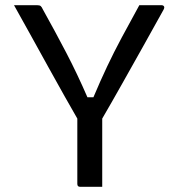

<svg xmlns="http://www.w3.org/2000/svg" viewBox="-20 -720 690 740"><path d="M374 0H289Q278 0 278 -11V-263Q258 -297 229 -349Q200 -401 166 -462Q132 -523 98 -585Q64 -647 34 -700H123Q133 -700 137 -696.5Q141 -693 145 -684Q193 -598 235.5 -516.5Q278 -435 317 -345H340Q367 -409 393 -464Q419 -519 449 -575Q479 -631 517 -700H602Q609 -700 612 -695.5Q615 -691 610 -682Q573 -615 531.5 -541Q490 -467 449.5 -395Q409 -323 374 -263Z"/></svg>

Font: Recursive Sn Lnr St
Style: Regular
Weight: 400
Version: Version 1.079;hotconv 1.0.112;makeotfexe 2.5.65598; ttfautoh